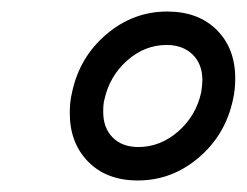

<svg xmlns="http://www.w3.org/2000/svg" viewBox="-20 -720 428 333"><path d="M101 -524Q101 -544 105 -560Q118 -621 164.5 -660.5Q211 -700 270 -700Q324 -700 356 -668Q388 -636 388 -584Q388 -564 384 -547Q371 -486 324.5 -446.5Q278 -407 219 -407Q165 -407 133 -439.5Q101 -472 101 -524ZM329 -560Q331 -574 331 -581Q331 -609 314 -625.5Q297 -642 269 -642Q231 -642 200.5 -615Q170 -588 161 -547Q159 -540 159 -526Q159 -498 175.5 -481.5Q192 -465 220 -465Q258 -465 289 -492Q320 -519 329 -560Z"/></svg>

Font: Decalotype
Style: Italic
Weight: 400
Italic angle: -12°
Designer: Alfredo Marco Pradil
Foundry: Alfredo Marco Pradil
Version: Version 1.0